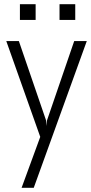

<svg xmlns="http://www.w3.org/2000/svg" viewBox="-20 -696 434 916"><path d="M394 -500H334L204 -121L202 -95L200 -121L70 -500H10L172 -43L83 200H141ZM150 -601V-676H75V-601ZM339 -601V-676H264V-601Z"/></svg>

Font: Abel
Style: Regular
Weight: 400
Designer: Matthew Desmond
Foundry: Matthew Desmond
Version: Version 1.002